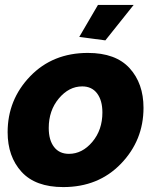

<svg xmlns="http://www.w3.org/2000/svg" viewBox="-20 -750 631 780"><path d="M408 -586 302 -600 378 -730H523ZM11 -213Q11 -345 102.5 -440Q194 -535 337 -535Q450 -535 506.5 -473Q563 -411 563 -312Q563 -180 471.5 -85Q380 10 237 10Q124 10 67.5 -52Q11 -114 11 -213ZM396 -293Q396 -342 374.5 -370.5Q353 -399 314 -399Q260 -399 219 -350Q178 -301 178 -230Q178 -181 199.5 -153Q221 -125 260 -125Q314 -125 355 -173.5Q396 -222 396 -293Z"/></svg>

Font: Raleway-v4020 ExtraBold
Style: Italic
Weight: 800
Italic angle: -12°
Designer: Matt McInerney, Pablo Impallari, Rodrigo Fuenzalida
Foundry: Matt McInerney, Pablo Impallari, Rodrigo Fuenzalida
Version: Version 4.020;PS 004.020;hotconv 1.0.88;makeotf.lib2.5.64775